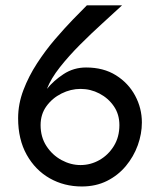

<svg xmlns="http://www.w3.org/2000/svg" viewBox="-20 -674 577 709"><path d="M282.2 14.6Q216.8 14.6 163.6 -15.6Q110.4 -45.9 78.6 -102.5Q46.9 -159.2 46.9 -237.3Q46.9 -290 66.4 -341.3Q85.9 -392.6 116.7 -439.9Q147.5 -487.3 182.6 -528.3Q217.8 -569.3 249 -601.6Q280.3 -633.8 300.8 -654.3H430.7Q400.4 -626 359.4 -588.9Q318.4 -551.8 276.4 -509.8Q234.4 -467.8 201.2 -425.8Q168 -383.8 153.3 -345.7Q177.7 -376 214.8 -400.4Q252 -424.8 297.9 -424.8Q362.3 -424.8 408.2 -396Q454.1 -367.2 479 -320.8Q503.9 -274.4 503.9 -221.7Q503.9 -179.7 488.8 -137.7Q473.6 -95.7 444.8 -61Q416 -26.4 375 -5.9Q334 14.6 282.2 14.6ZM277.3 -64.5Q314.5 -64.5 347.2 -83Q379.9 -101.6 400.4 -134.8Q420.9 -168 420.9 -211.9Q420.9 -252 400.4 -281.7Q379.9 -311.5 347.2 -328.6Q314.5 -345.7 277.3 -345.7Q241.2 -345.7 207 -328.6Q172.9 -311.5 151.4 -281.7Q129.9 -252 129.9 -211.9Q129.9 -168 151.4 -134.8Q172.9 -101.6 207 -83Q241.2 -64.5 277.3 -64.5Z"/></svg>

Font: Sen
Style: Regular
Weight: 400
Designer: Kosal Sen, Philatype
Foundry: Philatype
Version: Version 2.000;gftools[0.9.31]